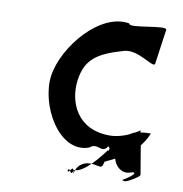

<svg xmlns="http://www.w3.org/2000/svg" viewBox="-85 -821 884 930"><g transform="rotate(10 357.5 -356.5)"><path d="M477 -183C317 -183 264 -312 279 -421C294 -529 355 -564 477 -599C545 -618 631 -537 635 -564L659 -734C663 -761 474 -707 478 -734C333 -761 171 -567 149 -420C128 -275 247 -58 390 -108C428 -140 449 -94 475 -122C486 -149 489 -97 497 -127C501 -154 491 -102 495 -129C498 -153 482 -91 483 -112C460 -82 387 17 334 12C329 -12 310 43 307 17C311 -10 303 47 307 20C317 -8 321 46 333 21C337 -6 335 49 339 22C344 -5 370 -34 411 -33C421 -33 437 -31 448 -28C465 -24 470 -26 476 -54C570 -96 640 -144 673 -227C673 -228 626 -225 627 -224C577 -224 529 -179 521 -121C513 -64 551 -13 598 -21C604 -22 611 -25 616 -26C630 -30 636 -23 607 -2C578 20 572 18 576 19C581 21 588 30 625 6C664 -16 658 -22 658 -24C658 -25 636 -155 636 -155C635 -163 631 -188 630 -195L622 -220C619 -239 630 -238 612 -227C603 -223 547 -183 477 -183ZM659 -23Z"/></g></svg>

Font: Hussar Przerywany
Style: Obl
Weight: 400
Foundry: Cannot Into Space Fonts
Version: Version 0.982